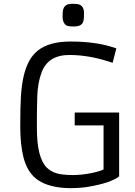

<svg xmlns="http://www.w3.org/2000/svg" viewBox="-20 -974 706 1004"><path d="M568.8 -645.5Q451.2 -686.5 342.8 -686.5Q231 -686.5 197.3 -594.7Q177.2 -540.5 175 -471.4Q172.9 -402.3 172.9 -352.1V-303.7Q172.9 -147.9 225.1 -97.2Q256.3 -66.9 308.6 -61.5Q333 -58.6 358.9 -58.6Q384.8 -58.6 408.9 -61.3Q433.1 -64 455.1 -68.4Q499.5 -77.1 521.5 -87.9V-318.4H370.6V-385.7H603V-51.3Q557.1 -16.6 440.4 2.9Q399.9 9.8 348.1 9.8Q296.4 9.8 253.2 -0.7Q210 -11.2 179.9 -31.5Q149.9 -51.8 131.3 -82Q112.8 -112.3 102.5 -151.9Q85.9 -218.3 85.9 -315.7Q85.9 -413.1 89.4 -469.5Q92.8 -525.9 102.8 -571.5Q112.8 -617.2 130.9 -651.9Q148.9 -686.5 178.2 -710Q237.8 -756.8 348.1 -756.8Q474.1 -756.8 563.5 -729L588.4 -721.2ZM363.8 -835.4Q331.1 -835.4 321.8 -844.7Q307.1 -859.9 307.1 -886.5Q307.1 -913.1 310.3 -924.6Q313.5 -936 320.3 -942.4Q331.5 -954.1 355.7 -954.1Q379.9 -954.1 390.4 -951.7Q400.9 -949.2 407.2 -942.4Q419.4 -930.7 419.4 -904.1Q419.4 -877.4 416.7 -866Q414.1 -854.5 407.2 -847.7Q395.5 -835.4 363.8 -835.4Z"/></svg>

Font: Armata
Style: Regular
Weight: 400
Designer: Viktoriya Grabowska
Foundry: Viktoriya Grabowska
Version: Version 1.003